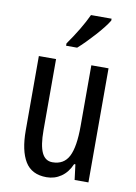

<svg xmlns="http://www.w3.org/2000/svg" viewBox="-87 -823 630 890"><g transform="rotate(10 228.0 -378.0)"><path d="M391 0H326L317 -72H311Q294 -32 263.5 -11Q233 10 195 10Q125 10 94 -41Q63 -92 63 -187V-537H144V-202Q144 -131 160 -97Q176 -63 210 -63Q264 -63 287 -108Q310 -153 310 -251V-537H391ZM365 -757Q347 -727 305.5 -681Q264 -635 231 -606H179V-617Q237 -699 268 -766H365Z"/></g></svg>

Font: Noto Sans UI Cond
Style: Regular
Weight: 400
Width: 3
Designer: Monotype Design Team
Foundry: Monotype Imaging Inc.
Version: Version 1.001